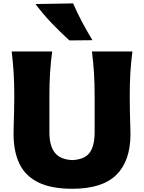

<svg xmlns="http://www.w3.org/2000/svg" viewBox="-20 -1119 865 1154"><path d="M415 15.6Q288.1 15.6 210.2 -22.7Q132.3 -61 96.9 -134.8Q61.5 -208.5 61.5 -314Q61.5 -335.4 62.5 -371.6Q63.5 -407.7 64.7 -451.4Q65.9 -495.1 65.9 -538.6Q65.9 -617.7 62 -680.4Q58.1 -743.2 50.3 -809.6H293.5Q284.7 -743.2 280.8 -680.4Q276.9 -617.7 276.9 -538.6V-324.7Q276.9 -242.2 309.6 -201.2Q342.3 -160.2 414.1 -156.7Q488.3 -160.2 518.6 -200.9Q548.8 -241.7 548.8 -324.7V-538.6Q548.8 -617.7 544.9 -680.4Q541 -743.2 532.7 -809.6H775.9Q767.1 -743.2 763.4 -680.4Q759.8 -617.7 759.8 -538.6Q759.8 -495.1 760.7 -450.7Q761.7 -406.2 762.9 -369.9Q764.2 -333.5 764.2 -313.5Q764.2 -151.9 679.4 -68.1Q594.7 15.6 415 15.6ZM397 -876Q339.8 -928.2 287.8 -982.9Q235.8 -1037.6 193.4 -1094.7L419.4 -1098.6Q443.8 -1042.5 472.9 -987.5Q502 -932.6 535.6 -877.4Z"/></svg>

Font: Pinar DS4 ExtraBold
Style: Regular
Weight: 800
Designer: Amin Abedi
Version: Version 3.000